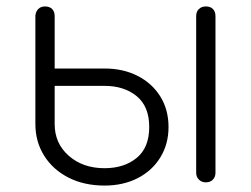

<svg xmlns="http://www.w3.org/2000/svg" viewBox="-20 -567 780 597"><path d="M305 10Q242 10 193.5 -14.5Q145 -39 117.5 -82.5Q90 -126 90 -182V-518Q91 -531 99 -539Q107 -547 120 -547Q134 -547 142 -539Q150 -531 150 -517V-354H305Q363 -354 408 -331Q453 -308 478.5 -267Q504 -226 504 -172Q504 -119 478.5 -77.5Q453 -36 408 -13Q363 10 305 10ZM305 -44Q366 -44 405 -76Q444 -108 444 -172Q444 -236 405 -268Q366 -300 305 -300H150V-181Q150 -121 194 -82.5Q238 -44 305 -44ZM620 0Q607 0 598.5 -8.5Q590 -17 590 -30V-517Q590 -531 598.5 -539Q607 -547 620 -547Q634 -547 642 -539Q650 -531 650 -517V-30Q650 -17 642 -8.5Q634 0 620 0Z"/></svg>

Font: ComfortaaLight
Style: Regular
Weight: 300
Designer: Johan Aakerlund
Foundry: Johan Aakerlund
Version: Version 3.104; ttfautohint (v1.8.1.43-b0c9)